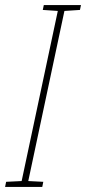

<svg xmlns="http://www.w3.org/2000/svg" viewBox="-45 -734 338 754"><path d="M121 0 125 -20 66 -23 208 -691 269 -695 273 -714H127L123 -695L182 -691L40 -23L-21 -20L-25 0Z"/></svg>

Font: Noto Sans Display SemiCondensed Thin
Style: Italic
Weight: 250
Width: 4
Designer: Monotype Design team
Foundry: Monotype Imaging Inc.
Version: 1.000